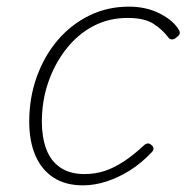

<svg xmlns="http://www.w3.org/2000/svg" viewBox="-20 -539 562 578"><path d="M230 19Q177 19 141 -4.5Q105 -28 86.5 -71Q68 -114 68 -173Q68 -245 91 -308.5Q114 -372 154.5 -419Q195 -466 249.5 -492.5Q304 -519 368 -519Q422 -519 463.5 -497Q505 -475 520 -446Q522 -442 521 -437.5Q520 -433 511 -426Q502 -419 495.5 -420.5Q489 -422 487 -426Q468 -451 441 -468Q414 -485 364 -485Q307 -485 260 -460Q213 -435 178.5 -390.5Q144 -346 125 -290.5Q106 -235 106 -172Q106 -127 119 -91Q132 -55 161 -35Q190 -15 234 -15Q267 -15 295.5 -24.5Q324 -34 353.5 -53.5Q383 -73 415 -103Q422 -108 427.5 -107Q433 -106 436 -102Q441 -99 442 -93Q443 -87 437 -81Q406 -48 371 -26Q336 -4 300 7.5Q264 19 230 19Z"/></svg>

Font: Playwrite MX Thin
Style: Regular
Weight: 250
Designer: Veronika Burian, José Scaglione
Foundry: TypeTogether
Version: Version 1.002